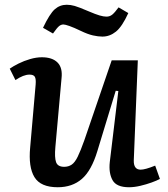

<svg xmlns="http://www.w3.org/2000/svg" viewBox="-20 -774 705 808"><path d="M21 -485Q35 -495 58 -506.5Q81 -518 107 -525.5Q133 -533 156 -533Q200 -533 222 -511Q244 -489 239 -445L213 -155Q209 -111 216 -91.5Q223 -72 250 -72Q268 -72 281.5 -81Q295 -90 307 -114.5Q319 -139 335 -184L450 -520H560L543 -99Q542 -60 572 -60Q591 -60 633 -77L653 -21Q640 -14 618 -6Q596 2 570.5 8Q545 14 523 14Q470 14 453.5 -16Q437 -46 442 -92L478 -391L467 -392L390 -139Q365 -56 324.5 -21Q284 14 223 14Q151 14 125 -28.5Q99 -71 107 -154L130 -418Q132 -442 126.5 -451Q121 -460 104 -460Q79 -460 45 -437ZM411 -620Q393 -620 371 -625Q349 -630 320 -644Q291 -658 272.5 -664.5Q254 -671 247 -671Q237 -671 228.5 -664Q220 -657 203 -633L161 -657Q189 -716 210.5 -735Q232 -754 261 -754Q277 -754 294.5 -749Q312 -744 354 -726Q382 -714 399 -709Q416 -704 428 -704Q442 -704 452.5 -712.5Q463 -721 479 -743L520 -719Q494 -662 468 -641Q442 -620 411 -620Z"/></svg>

Font: Literata 7pt Medium
Style: Italic
Weight: 500
Italic angle: -2°
Designer: Latin by Veronika Burian and Jose Scaglione. Greek by Irene Vlachou. Cyrillic by Vera Evstafieva
Foundry: TypeTogether
Version: Version 3.002